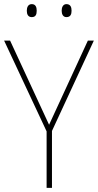

<svg xmlns="http://www.w3.org/2000/svg" viewBox="-20 -911 475 931"><path d="M110 -859C110 -842 116 -828 134 -828C153 -828 158 -841 158 -859C158 -876 153 -891 134 -891C116 -891 110 -875 110 -859ZM279 -859C279 -842 286 -828 302 -828C322 -828 327 -842 327 -859C327 -876 322 -891 302 -891C286 -891 279 -876 279 -859ZM218 -306 29 -714H0L206 -274V0H232V-276L435 -714H406Z"/></svg>

Font: Noto Sans Lao SemiCondensed Thin
Style: Regular
Weight: 100
Width: 4
Designer: Monotype Design Team
Foundry: Monotype Imaging Inc.
Version: Version 2.003